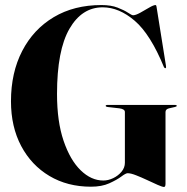

<svg xmlns="http://www.w3.org/2000/svg" viewBox="-20 -730 740 761"><path d="M636 -1.5Q636 11 630 11Q623.5 11 605 2.8Q586.5 -5.5 563.5 -16.2Q540.5 -27 519.5 -35.2Q498.5 -43.5 486 -43.5Q478.5 -43.5 460.8 -30.2Q443 -17 413.2 -3.5Q383.5 10 340.5 10Q247.5 10 176 -32.5Q104.5 -75 64 -151.2Q23.5 -227.5 23.5 -328.5Q23.5 -442 68 -528Q112.5 -614 193 -662Q273.5 -710 382 -710Q420 -710 446.2 -699.8Q472.5 -689.5 487.5 -679.5Q502.5 -669.5 507.5 -669.5Q517.5 -669.5 535.8 -679.5Q554 -689.5 571.2 -699.8Q588.5 -710 596.5 -710Q598 -710 599 -708.2Q600 -706.5 601 -699.5L638 -468Q639 -461.5 636.5 -460Q633.5 -458.5 630 -463.5Q576.5 -594 514.2 -647.5Q452 -701 387 -701Q304.5 -701 255.2 -615.8Q206 -530.5 206 -357.5Q206 -248.5 232 -172Q258 -95.5 299.8 -55Q341.5 -14.5 389.5 -14.5Q409 -14.5 428.8 -24Q448.5 -33.5 461.8 -49.5Q475 -65.5 475 -85V-286Q475 -297.5 454 -300.5L406 -306Q399 -307 399 -310.5Q399 -314 404 -314H675Q680.5 -314 680.5 -310.5Q680.5 -307.5 673.5 -306L649.5 -300.5Q636 -297 636 -286Z"/></svg>

Font: Fraunces 144pt
Style: Bold
Weight: 700
Version: Version 1.000;[b76b70a41]